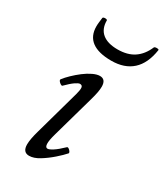

<svg xmlns="http://www.w3.org/2000/svg" viewBox="-165 -703 679 787"><g transform="rotate(30 174.5 -310.0)"><path d="M106 13Q76 13 76 -24Q76 -36 79 -52.5Q82 -69 88 -90L148 -305Q154 -327 152.5 -337Q151 -347 140 -347Q133 -347 118.5 -337Q104 -327 81 -304Q79 -302 73 -305.5Q67 -309 63 -314.5Q59 -320 62 -324Q72 -337 88.5 -353Q105 -369 124 -383.5Q143 -398 162 -407Q181 -416 195 -416Q223 -416 223 -381Q223 -369 220 -353Q217 -337 211 -316L155 -117Q145 -82 146 -66Q147 -50 157 -50Q165 -50 181.5 -60.5Q198 -71 223 -95Q226 -98 231.5 -94.5Q237 -91 240.5 -85.5Q244 -80 242 -77Q228 -61 204 -40Q180 -19 154 -3Q128 13 106 13ZM203 -493Q142 -493 111 -516Q80 -539 80 -585Q80 -596 81.5 -606.5Q83 -617 84 -627Q85 -630 90 -631Q95 -632 100 -631Q105 -630 105 -627Q105 -587 130 -566.5Q155 -546 202 -546Q249 -546 279.5 -566.5Q310 -587 327 -627Q328 -630 333.5 -631Q339 -632 344.5 -631Q350 -630 349 -627Q339 -560 302 -526.5Q265 -493 203 -493Z"/></g></svg>

Font: Junicode VF
Style: Italic
Weight: 400
Italic angle: -11°
Designer: Peter S. Baker
Version: Version 2.209